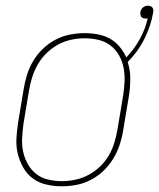

<svg xmlns="http://www.w3.org/2000/svg" viewBox="-20 -644 557 672"><path d="M196 8Q169 8 142.5 2Q116 -4 95.5 -19Q75 -34 62 -56.5Q49 -79 42.5 -105Q36 -131 37.5 -158.5Q39 -186 43 -213L63 -333Q67 -358 75 -383.5Q83 -409 97 -432Q111 -455 131 -474Q151 -493 175 -505.5Q199 -518 225 -523Q251 -528 277 -528Q300 -528 323.5 -523.5Q347 -519 366 -508Q385 -497 399 -480Q413 -463 422 -443Q450 -472 469.5 -507.5Q489 -543 497 -580Q495 -579 493 -579Q491 -579 490 -579Q485 -579 481 -580.5Q477 -582 474.5 -585Q472 -588 471.5 -592.5Q471 -597 471 -601Q472 -606 474.5 -610.5Q477 -615 480.5 -618Q484 -621 488.5 -622.5Q493 -624 498 -624Q502 -624 506.5 -622.5Q511 -621 513.5 -617.5Q516 -614 516.5 -609.5Q517 -605 516 -600Q508 -553 485.5 -508Q463 -463 427 -427Q436 -399 436 -368.5Q436 -338 431 -307L411 -187Q407 -162 398.5 -136.5Q390 -111 376 -88Q362 -65 342 -46Q322 -27 298 -14.5Q274 -2 248 3Q222 8 196 8ZM197 -10Q220 -10 243.5 -15Q267 -20 289 -31.5Q311 -43 329.5 -60.5Q348 -78 360.5 -99.5Q373 -121 380 -144Q387 -167 391 -190L411 -310Q415 -334 416 -359Q417 -384 412.5 -407Q408 -430 396.5 -450.5Q385 -471 366.5 -485Q348 -499 324.5 -504.5Q301 -510 276 -510Q253 -510 229.5 -505Q206 -500 184.5 -488.5Q163 -477 144.5 -459.5Q126 -442 113.5 -420.5Q101 -399 93.5 -376Q86 -353 82 -330L62 -210Q59 -186 57.5 -161Q56 -136 61 -113Q66 -90 77.5 -69.5Q89 -49 107 -35Q125 -21 148.5 -15.5Q172 -10 197 -10Z"/></svg>

Font: Iosevka SS18 Thin
Style: Italic
Weight: 100
Italic angle: -9°
Monospace: yes
Designer: Belleve Invis
Foundry: Belleve Invis
Version: Version 25.1.1; ttfautohint (v1.8.4)